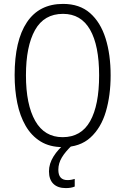

<svg xmlns="http://www.w3.org/2000/svg" viewBox="-20 -744 642 984"><path d="M547 -358Q547 -255 522.5 -172Q498 -89 444 -39.5Q390 10 302 10Q235 10 188 -19Q141 -48 111.5 -99Q82 -150 68.5 -216.5Q55 -283 55 -359Q55 -536 118 -630Q181 -724 303 -724Q388 -724 441.5 -677Q495 -630 521 -547.5Q547 -465 547 -358ZM113 -358Q113 -208 160.5 -124.5Q208 -41 301 -41Q396 -41 442 -123Q488 -205 488 -358Q488 -511 441.5 -592Q395 -673 303 -673Q206 -673 159.5 -590Q113 -507 113 -358ZM279 126Q279 179 326 179Q337 179 347 177Q357 175 363 173V212Q354 216 342.5 218Q331 220 317 220Q276 220 253.5 198Q231 176 231 134Q231 95 254.5 57.5Q278 20 317 -11L350 0Q315 33 297 63Q279 93 279 126Z"/></svg>

Font: Noto Sans Condensed Light
Style: Regular
Weight: 300
Width: 3
Designer: Monotype Design Team
Foundry: Monotype Imaging Inc.
Version: Version 2.013; ttfautohint (v1.8.4.7-5d5b)